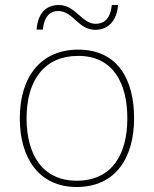

<svg xmlns="http://www.w3.org/2000/svg" viewBox="-20 -736 615 766"><path d="M126 -618H151C157 -678 186 -692 213 -692C271 -692 292 -617 360 -617C410 -617 446 -651 451 -716H426C420 -655 390 -641 361 -641C307 -641 281 -716 215 -716C164 -716 131 -684 126 -618ZM515 -264C515 -417 451 -538 292 -538C145 -538 59 -432 59 -264C59 -107 134 10 286 10C443 10 515 -109 515 -264ZM86 -264C86 -420 160 -513 292 -513C433 -513 488 -402 488 -264C488 -119 426 -15 286 -15C151 -15 86 -117 86 -264Z"/></svg>

Font: Noto Kufi Arabic Thin
Style: Regular
Weight: 100
Designer: Monotype Design Team, David Williams, Khaled Hosny
Foundry: Google LLC
Version: Version 2.109